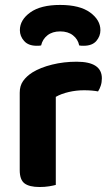

<svg xmlns="http://www.w3.org/2000/svg" viewBox="-20 -739 443 766"><path d="M202.6 -352.6V-225.8H58.7V-369.3Q58.7 -396.6 72.1 -415.7Q85.6 -434.9 109.2 -450Q141.6 -469.9 188 -481.3Q234.4 -492.8 285.8 -492.8Q386.4 -492.8 386.4 -426.5Q386.4 -410.8 382 -397.3Q377.6 -383.9 371.2 -374.3Q361.2 -376.3 346.6 -377.6Q332 -378.9 315.3 -378.9Q284.2 -378.9 254.2 -371.9Q224.2 -364.9 202.6 -352.6ZM58.7 -264 202.6 -260.5V-1.3Q193.3 1.4 175.9 4.3Q158.4 7.1 137.9 7.1Q97 7.1 77.8 -7.4Q58.7 -21.9 58.7 -60.1ZM220 -613.7Q189 -613.7 169.3 -598.1Q149.7 -582.6 144 -557.7Q139.3 -556.7 135.3 -556.5Q131.3 -556.4 126.3 -556.4Q93.2 -556.4 76.3 -575.4Q59.3 -594.5 59.3 -618.5Q59.3 -659.7 100.9 -689.5Q142.5 -719.3 220 -719.3Q298 -719.3 339.3 -689.4Q380.6 -659.4 380.6 -618.5Q380.6 -594.5 364.2 -575.4Q347.7 -556.4 313.7 -556.4Q309.4 -556.4 304.9 -556.5Q300.4 -556.7 296 -557.7Q291 -582.6 271.1 -598.1Q251.3 -613.7 220 -613.7Z"/></svg>

Font: Baloo Bhaina 2
Style: Regular
Weight: 400
Designer: Yesha Goshar, Manish Minz, Shuchita Grover and Ek Type
Foundry: Ek Type
Version: Version 1.700